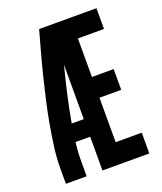

<svg xmlns="http://www.w3.org/2000/svg" viewBox="-136 -824 772 913"><g transform="rotate(-20 250.0 -367.5)"><path d="M39 0V-74Q39 -130 46.5 -186Q54 -242 64 -297.5Q74 -353 86.5 -408Q99 -463 112.5 -517.5Q126 -572 141 -626.5Q156 -681 171 -735H461V-630H329V-435H439V-330H329V-105H461V0H224V-171H150Q147 -147 145.5 -122.5Q144 -98 144 -74V0ZM224 -260V-535Q206 -466 190.5 -397.5Q175 -329 163 -260Z"/></g></svg>

Font: Iosevka Term Curly Extrabold
Style: Regular
Weight: 800
Designer: Belleve Invis
Foundry: Belleve Invis
Version: Version 32.3.0